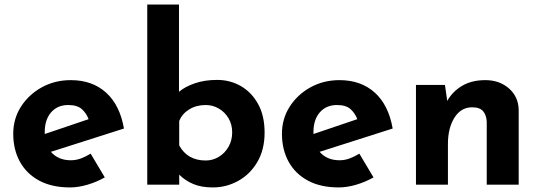

<svg xmlns="http://www.w3.org/2000/svg" viewBox="-20 -809 2364 841"><path d="M287 12Q207 12 151.5 -18Q96 -48 67 -101Q38 -154 38 -223Q38 -289 72 -342Q106 -395 163 -426.5Q220 -458 290 -458Q384 -458 444.5 -403.5Q505 -349 523 -246L203 -144Q235 -107 290 -107Q313 -107 334.5 -115Q356 -123 377 -136L439 -32Q404 -12 363.5 0Q323 12 287 12ZM176 -222 368 -287Q359 -312 339 -330.5Q319 -349 279 -349Q232 -349 204 -317Q176 -285 176 -231Q176 -227 176 -222Z M912 12Q862 12 826.5 -3Q791 -18 765 -44V0H625V-789H764V-407Q790 -429 833 -444Q876 -459 931 -459Q988 -459 1035 -432Q1082 -405 1110.5 -353.5Q1139 -302 1139 -228Q1139 -154 1107.5 -100Q1076 -46 1024 -17Q972 12 912 12ZM881 -106Q912 -106 938.5 -122Q965 -138 981 -166Q997 -194 997 -229Q997 -264 981 -291Q965 -318 938.5 -333.5Q912 -349 881 -349Q840 -349 809 -330Q778 -311 765 -279V-172Q801 -106 881 -106Z M1464 12Q1384 12 1328.5 -18Q1273 -48 1244 -101Q1215 -154 1215 -223Q1215 -289 1249 -342Q1283 -395 1340 -426.5Q1397 -458 1467 -458Q1561 -458 1621.5 -403.5Q1682 -349 1700 -246L1380 -144Q1412 -107 1467 -107Q1490 -107 1511.5 -115Q1533 -123 1554 -136L1616 -32Q1581 -12 1540.5 0Q1500 12 1464 12ZM1353 -222 1545 -287Q1536 -312 1516 -330.5Q1496 -349 1456 -349Q1409 -349 1381 -317Q1353 -285 1353 -231Q1353 -227 1353 -222Z M1929 -437 1939 -367Q1962 -408 2004 -433Q2046 -458 2106 -458Q2168 -458 2209.5 -421.5Q2251 -385 2252 -327V0H2112V-275Q2111 -304 2096.5 -321.5Q2082 -339 2048 -339Q1999 -339 1970.5 -293.5Q1942 -248 1942 -178V0H1802V-437Z"/></svg>

Font: Reem Kufi
Style: Bold
Weight: 700
Designer: Khaled Hosny
Version: Version 1.001